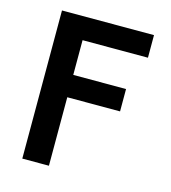

<svg xmlns="http://www.w3.org/2000/svg" viewBox="-97 -702 693 780"><g transform="rotate(15 250.0 -311.5)"><path d="M68 0H180V-288H402V-382H180V-528H455V-623H68Z"/></g></svg>

Font: Inconsolata
Style: Bold
Weight: 700
Monospace: yes
Designer: Raph Levien, Kirill Tkachev(cyreal.org)
Foundry: Raph Levien, Kirill Tkachev(cyreal.org)
Version: Version 1.014